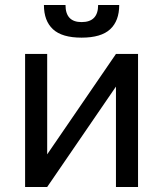

<svg xmlns="http://www.w3.org/2000/svg" viewBox="-20 -745 650 765"><path d="M80 0V-530H168V-130L442 -530H530V0H442V-400L168 0ZM305 -595Q227 -595 191 -628.5Q155 -662 155 -725H241Q241 -691 257 -674Q273 -657 305 -657Q338 -657 354.5 -674Q371 -691 371 -725H455Q455 -662 419 -628.5Q383 -595 305 -595Z"/></svg>

Font: Golos Text
Style: Regular
Weight: 400
Designer: A.Korolkova, Vitaly Kuzmin
Foundry: ParaType Ltd
Version: Version 2.004